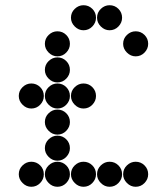

<svg xmlns="http://www.w3.org/2000/svg" viewBox="-20 -718 640 736"><path d="M252 -650Q252 -631 266.5 -616.5Q281 -602 300 -602Q320 -602 334 -616.5Q348 -631 348 -650Q348 -670 334 -684Q320 -698 300 -698Q281 -698 266.5 -684Q252 -670 252 -650ZM352 -650Q352 -631 366.5 -616.5Q381 -602 400 -602Q420 -602 434 -616.5Q448 -631 448 -650Q448 -670 434 -684Q420 -698 400 -698Q381 -698 366.5 -684Q352 -670 352 -650ZM152 -550Q152 -531 166.5 -516.5Q181 -502 200 -502Q220 -502 234 -516.5Q248 -531 248 -550Q248 -570 234 -584Q220 -598 200 -598Q181 -598 166.5 -584Q152 -570 152 -550ZM452 -550Q452 -531 466.5 -516.5Q481 -502 500 -502Q520 -502 534 -516.5Q548 -531 548 -550Q548 -570 534 -584Q520 -598 500 -598Q481 -598 466.5 -584Q452 -570 452 -550ZM152 -450Q152 -431 166.5 -416.5Q181 -402 200 -402Q220 -402 234 -416.5Q248 -431 248 -450Q248 -470 234 -484Q220 -498 200 -498Q181 -498 166.5 -484Q152 -470 152 -450ZM52 -350Q52 -331 66.5 -316.5Q81 -302 100 -302Q120 -302 134 -316.5Q148 -331 148 -350Q148 -370 134 -384Q120 -398 100 -398Q81 -398 66.5 -384Q52 -370 52 -350ZM152 -350Q152 -331 166.5 -316.5Q181 -302 200 -302Q220 -302 234 -316.5Q248 -331 248 -350Q248 -370 234 -384Q220 -398 200 -398Q181 -398 166.5 -384Q152 -370 152 -350ZM252 -350Q252 -331 266.5 -316.5Q281 -302 300 -302Q320 -302 334 -316.5Q348 -331 348 -350Q348 -370 334 -384Q320 -398 300 -398Q281 -398 266.5 -384Q252 -370 252 -350ZM152 -250Q152 -231 166.5 -216.5Q181 -202 200 -202Q220 -202 234 -216.5Q248 -231 248 -250Q248 -270 234 -284Q220 -298 200 -298Q181 -298 166.5 -284Q152 -270 152 -250ZM152 -150Q152 -131 166.5 -116.5Q181 -102 200 -102Q220 -102 234 -116.5Q248 -131 248 -150Q248 -170 234 -184Q220 -198 200 -198Q181 -198 166.5 -184Q152 -170 152 -150ZM52 -50Q52 -31 66.5 -16.5Q81 -2 100 -2Q120 -2 134 -16.5Q148 -31 148 -50Q148 -70 134 -84Q120 -98 100 -98Q81 -98 66.5 -84Q52 -70 52 -50ZM152 -50Q152 -31 166.5 -16.5Q181 -2 200 -2Q220 -2 234 -16.5Q248 -31 248 -50Q248 -70 234 -84Q220 -98 200 -98Q181 -98 166.5 -84Q152 -70 152 -50ZM252 -50Q252 -31 266.5 -16.5Q281 -2 300 -2Q320 -2 334 -16.5Q348 -31 348 -50Q348 -70 334 -84Q320 -98 300 -98Q281 -98 266.5 -84Q252 -70 252 -50ZM352 -50Q352 -31 366.5 -16.5Q381 -2 400 -2Q420 -2 434 -16.5Q448 -31 448 -50Q448 -70 434 -84Q420 -98 400 -98Q381 -98 366.5 -84Q352 -70 352 -50ZM452 -50Q452 -31 466.5 -16.5Q481 -2 500 -2Q520 -2 534 -16.5Q548 -31 548 -50Q548 -70 534 -84Q520 -98 500 -98Q481 -98 466.5 -84Q452 -70 452 -50Z"/></svg>

Font: Matrix Sans Print
Style: Regular
Weight: 400
Designer: Brad Neil
Version: Version 1.100